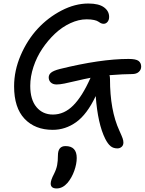

<svg xmlns="http://www.w3.org/2000/svg" viewBox="-20 -728 822 1091"><path d="M301.8 -248Q280.8 -248 268.8 -259.3Q256.8 -270.5 256.8 -288.1Q256.8 -304.2 270.5 -315.4Q284.2 -326.7 319.8 -335.9Q551.8 -393.1 710.9 -393.1Q752.4 -393.1 767.3 -381.8Q782.2 -370.6 782.2 -349.1Q782.2 -332 768.8 -319.6Q755.4 -307.1 730 -307.1Q684.6 -307.1 602.1 -300.8Q605 -292 605 -278.8Q605 -101.1 658.2 14.2Q672.4 45.4 676.8 58.1Q681.2 70.8 681.2 82Q681.2 97.7 671.1 106.4Q661.1 115.2 647 115.2Q624 115.2 608.4 102.5Q592.8 89.8 578.1 61Q535.6 -23.9 523.9 -182.1Q474.1 -77.6 412.8 -33.9Q351.6 9.8 279.8 9.8Q179.2 9.8 119.6 -53Q60.1 -115.7 60.1 -237.8Q60.1 -326.7 97.4 -413.6Q134.8 -500.5 193.8 -564.5Q252.9 -628.4 329.6 -668.2Q406.2 -708 481.9 -708Q541.5 -708 570.8 -686.5Q600.1 -665 600.1 -631.8Q600.1 -614.7 591.1 -603.8Q582 -592.8 568.8 -592.8Q560.1 -592.8 552.2 -596.7Q544.4 -600.6 538.1 -605.5Q531.7 -610.4 514.6 -614.3Q497.6 -618.2 472.2 -618.2Q427.2 -618.2 380.1 -596.4Q333 -574.7 292.7 -536.9Q252.4 -499 220.5 -451.4Q188.5 -403.8 170.2 -348.4Q151.9 -293 151.9 -240.2Q151.9 -161.6 187.3 -119.4Q222.7 -77.1 280.8 -77.1Q344.7 -77.1 396.2 -128.9Q447.8 -180.7 494.1 -285.2L495.1 -286.1Q459 -279.3 416 -269Q373 -258.8 346.4 -253.4Q319.8 -248 301.8 -248ZM301.8 342.8Q268.1 342.8 268.1 314.9Q268.1 295.9 287.1 259.8Q300.3 233.4 304.7 210.2Q309.1 187 309.1 155.8Q309.1 102.1 352.1 102.1Q416 102.1 416 169.9Q416 203.1 402.1 242.4Q388.2 281.7 363.8 311Q335.9 342.8 301.8 342.8Z"/></svg>

Font: Shantell Sans Irregular
Style: Regular
Weight: 400
Designer: Stephen Nixon, Anya Danilova, Shantell Martin
Foundry: Arrow Type
Version: Version 1.006;[9816181b4]